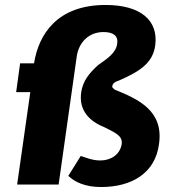

<svg xmlns="http://www.w3.org/2000/svg" viewBox="-20 -743 708 773"><path d="M405 -723C212 -723 136 -607 117 -488H61L45 -372H102L49 0H216L289 -516C297 -571 336 -614 397 -614C439 -614 456 -596 452 -569C448 -529 410 -506 375 -481C341 -450 314 -419 307 -372C296 -297 342 -254 400 -231C447 -207 474 -196 470 -163C463 -120 426 -97 384 -97C350 -97 326 -109 305 -115L255 -35C281 -10 323 10 387 10C513 10 605 -48 620 -162C640 -296 539 -343 442 -382C434 -389 431 -391 432 -395C433 -407 443 -414 457 -418C553 -459 596 -495 605 -561C618 -661 546 -723 405 -723Z"/></svg>

Font: United Sans ExtraBold
Style: Italic
Weight: 800
Italic angle: -8°
Designer: Pablo Impallari, Rodrigo Fuenzalida (Modified by Dan O. Williams)
Version: Version 1.000;PS 001.000;hotconv 1.0.88;makeotf.lib2.5.64775